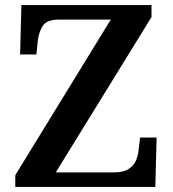

<svg xmlns="http://www.w3.org/2000/svg" viewBox="-20 -734 678 754"><path d="M40 0V-46L415 -657H210Q164 -657 148 -632.5Q132 -608 128 -570L123 -520H59L64 -714H575V-667L199 -57H429Q465 -57 485.5 -70.5Q506 -84 514.5 -105Q523 -126 525 -150L530 -194H595L590 0Z"/></svg>

Font: Noto Serif Armenian SemiBold
Style: Regular
Weight: 600
Version: Version 2.007